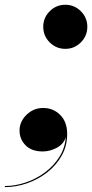

<svg xmlns="http://www.w3.org/2000/svg" viewBox="-72 -610 378 786"><path d="M105 -500.5Q105 -537.5 131.5 -564Q158 -590.5 195.5 -590.5Q232.5 -590.5 259 -564Q285.5 -537.5 285.5 -500.5Q285.5 -463 259 -436.5Q232.5 -410 195.5 -410Q158 -410 131.5 -436.5Q105 -463 105 -500.5ZM8 -76Q8 -112 36.5 -140Q65 -168 105 -168Q145.5 -168 174.2 -139.8Q203 -111.5 203 -61Q203 -13 180.8 26.8Q158.5 66.5 121.5 95.5Q84.5 124.5 39.2 140.2Q-6 156 -52 156V151.5Q-9.5 151.5 33.2 137Q76 122.5 112 95.8Q148 69 171 32.5Q194 -4 197.5 -48Q188 -19.5 160 -4.8Q132 10 103 10Q57.5 10 32.8 -15Q8 -40 8 -76Z"/></svg>

Font: Bodoni* 36pt
Style: Bold Italic
Weight: 700
Italic angle: -13°
Version: Version 2.3